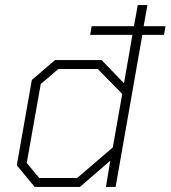

<svg xmlns="http://www.w3.org/2000/svg" viewBox="-20 -734 670 754"><path d="M624 -597H539L434 0H396L413 -103L294 0H116L46 -85L105 -420L196 -498H379L467 -407L500 -597H334L340 -631H506L521 -714H559L544 -631H630ZM460 -365 364 -463H209L140 -404L85 -94L134 -35H283L423 -155Z"/></svg>

Font: Chakra Petch ExtraLight
Style: Italic
Weight: 275
Italic angle: -10°
Designer: Katatrad Aksorn Co.,Ltd.
Foundry: Cadson Demak Co.,Ltd.
Version: Version 1.000; ttfautohint (v1.6)